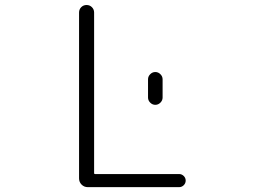

<svg xmlns="http://www.w3.org/2000/svg" viewBox="-20 -774 1040 772"><path d="M575.2 -381.8V-455.1Q575.2 -466.8 584 -475.6Q592.8 -484.4 604.5 -484.4Q616.2 -484.4 625 -475.6Q633.8 -466.8 633.8 -455.1V-381.8Q633.8 -370.1 625 -361.3Q616.2 -352.5 604.5 -352.5Q592.8 -352.5 584 -361.3Q575.2 -370.1 575.2 -381.8ZM333 -21.5Q318.4 -21.5 308.1 -31.7Q297.9 -42 297.9 -56.6V-723.6Q297.9 -736.3 306.6 -745.1Q315.4 -753.9 328.1 -753.9Q340.8 -753.9 349.6 -745.1Q358.4 -736.3 358.4 -723.6V-78.1Q358.4 -74.2 362.3 -74.2H700.2Q710.9 -74.2 718.8 -66.4Q726.6 -58.6 726.6 -47.9Q726.6 -37.1 718.8 -29.3Q710.9 -21.5 700.2 -21.5Z"/></svg>

Font: Gen Jyuu Gothic L Monospace Light
Style: Regular
Weight: 300
Designer: [Source Han Sans]
Ryoko NISHIZUKA  (kana & ideographs); Paul D. Hunt (Latin, Greek & Cyrillic); Wenlong ZHANG  (bopomofo
Version: Version 1.002.20150607